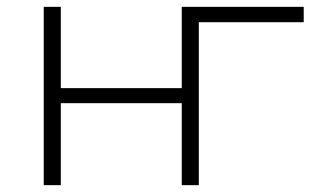

<svg xmlns="http://www.w3.org/2000/svg" viewBox="-20 -542 909 562"><path d="M108 0H158V-240H512V0H562V-477H869V-522H512V-284H158V-522H108Z"/></svg>

Font: Montserrat Light
Style: Regular
Weight: 300
Designer: Julieta Ulanovsky
Foundry: Julieta Ulanovsky
Version: Version 7.200